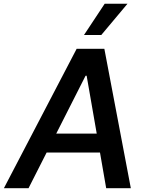

<svg xmlns="http://www.w3.org/2000/svg" viewBox="-41 -982 773 1002"><path d="M108 0 202.4 -186.1H480.8L513.1 0H641.7L503.6 -727.3H359L-20.6 0ZM252.5 -284.8 405.5 -586.6H411.2L463.8 -284.8ZM397.4 -799.4H487.6L624.3 -962.4H505.3Z"/></svg>

Font: Magic Ui Pro Semi Bold
Style: Italic
Weight: 600
Italic angle: -9.39999°
Designer: Stefan Endress, Andreas Faust
Version: Version 1.000;FEAKit 1.0